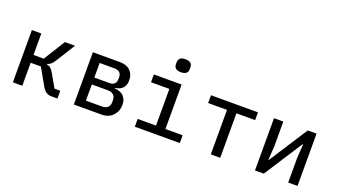

<svg xmlns="http://www.w3.org/2000/svg" viewBox="-63 -1265 3127 1781"><g transform="rotate(20 1500.0 -374.5)"><path d="M100 0V-516H193V-304H294L426 -516H526L405 -323Q376 -277 340 -269V-264Q362 -261 376.5 -249Q391 -237 407 -210L483 -77H540V0H477Q422 0 387 -63L294 -227H193V0Z M702 0V-516H971Q1035 -516 1071.5 -480.5Q1108 -445 1108 -386Q1108 -288 1006 -275V-271Q1067 -266 1097 -234.5Q1127 -203 1127 -151Q1127 -88 1086 -44Q1045 0 974 0ZM795 -72H952Q989 -72 1009 -90Q1029 -108 1029 -141V-163Q1029 -196 1009 -214Q989 -232 952 -232H795ZM795 -300H945Q976 -300 993 -316.5Q1010 -333 1010 -362V-382Q1010 -411 993 -427.5Q976 -444 945 -444H795Z M1464 -675V-694Q1464 -749 1532 -749Q1600 -749 1600 -694V-675Q1600 -621 1532 -621Q1464 -621 1464 -675ZM1304 0V-77H1485V-439H1304V-516H1578V-77H1748V0Z M2054 0V-439H1868V-516H2332V-439H2147V0Z M2490 0V-516H2582V-272L2573 -136H2578L2823 -516H2910V0H2818V-244L2827 -380H2822L2577 0Z"/></g></svg>

Font: IBM Plex Mono Text
Style: Regular
Weight: 450
Designer: Mike Abbink, Paul van der Laan, Pieter van Rosmalen
Foundry: Bold Monday
Version: Version 2.000